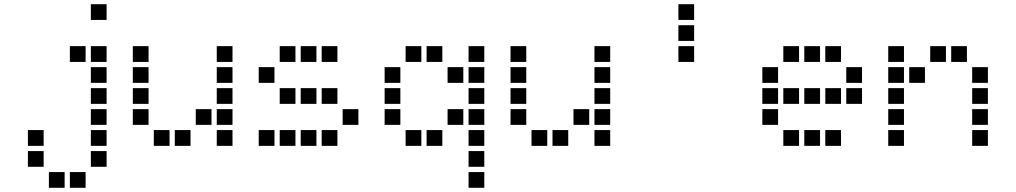

<svg xmlns="http://www.w3.org/2000/svg" viewBox="-20 -708 4840 915"><path d="M414 -688Q413 -688 413 -688Q413 -688 413 -687V-614Q413 -613 413 -613Q413 -613 414 -613H487Q488 -613 488 -613Q488 -613 488 -614V-687Q488 -688 488 -688Q488 -688 487 -688ZM314 -488Q313 -488 313 -488Q313 -488 313 -487V-414Q313 -413 313 -413Q313 -413 314 -413H387Q388 -413 388 -413Q388 -413 388 -414V-487Q388 -488 388 -488Q388 -488 387 -488ZM414 -488Q413 -488 413 -488Q413 -488 413 -487V-414Q413 -413 413 -413Q413 -413 414 -413H487Q488 -413 488 -413Q488 -413 488 -414V-487Q488 -488 488 -488Q488 -488 487 -488ZM414 -388Q413 -388 413 -388Q413 -388 413 -387V-314Q413 -313 413 -313Q413 -313 414 -313H487Q488 -313 488 -313Q488 -313 488 -314V-387Q488 -388 488 -388Q488 -388 487 -388ZM414 -288Q413 -288 413 -288Q413 -288 413 -287V-214Q413 -213 413 -213Q413 -213 414 -213H487Q488 -213 488 -213Q488 -213 488 -214V-287Q488 -288 488 -288Q488 -288 487 -288ZM414 -188Q413 -188 413 -188Q413 -188 413 -187V-114Q413 -113 413 -113Q413 -113 414 -113H487Q488 -113 488 -113Q488 -113 488 -114V-187Q488 -188 488 -188Q488 -188 487 -188ZM114 -88Q113 -88 113 -88Q113 -88 113 -87V-14Q113 -13 113 -13Q113 -13 114 -13H187Q188 -13 188 -13Q188 -13 188 -14V-87Q188 -88 188 -88Q188 -88 187 -88ZM414 -88Q413 -88 413 -88Q413 -88 413 -87V-14Q413 -13 413 -13Q413 -13 414 -13H487Q488 -13 488 -13Q488 -13 488 -14V-87Q488 -88 488 -88Q488 -88 487 -88ZM114 12Q113 12 113 12Q113 12 113 13V86Q113 87 113 87Q113 87 114 87H187Q188 87 188 87Q188 87 188 86V13Q188 12 188 12Q188 12 187 12ZM414 12Q413 12 413 12Q413 12 413 13V86Q413 87 413 87Q413 87 414 87H487Q488 87 488 87Q488 87 488 86V13Q488 12 488 12Q488 12 487 12ZM214 112Q213 112 213 112Q213 112 213 113V186Q213 187 213 187Q213 187 214 187H287Q288 187 288 187Q288 187 288 186V113Q288 112 288 112Q288 112 287 112ZM314 112Q313 112 313 112Q313 112 313 113V186Q313 187 313 187Q313 187 314 187H387Q388 187 388 187Q388 187 388 186V113Q388 112 388 112Q388 112 387 112Z M614 -488Q613 -488 613 -488Q613 -488 613 -487V-414Q613 -413 613 -413Q613 -413 614 -413H687Q688 -413 688 -413Q688 -413 688 -414V-487Q688 -488 688 -488Q688 -488 687 -488ZM1014 -488Q1013 -488 1013 -488Q1013 -488 1013 -487V-414Q1013 -413 1013 -413Q1013 -413 1014 -413H1087Q1088 -413 1088 -413Q1088 -413 1088 -414V-487Q1088 -488 1088 -488Q1088 -488 1087 -488ZM614 -388Q613 -388 613 -388Q613 -388 613 -387V-314Q613 -313 613 -313Q613 -313 614 -313H687Q688 -313 688 -313Q688 -313 688 -314V-387Q688 -388 688 -388Q688 -388 687 -388ZM1014 -388Q1013 -388 1013 -388Q1013 -388 1013 -387V-314Q1013 -313 1013 -313Q1013 -313 1014 -313H1087Q1088 -313 1088 -313Q1088 -313 1088 -314V-387Q1088 -388 1088 -388Q1088 -388 1087 -388ZM614 -288Q613 -288 613 -288Q613 -288 613 -287V-214Q613 -213 613 -213Q613 -213 614 -213H687Q688 -213 688 -213Q688 -213 688 -214V-287Q688 -288 688 -288Q688 -288 687 -288ZM1014 -288Q1013 -288 1013 -288Q1013 -288 1013 -287V-214Q1013 -213 1013 -213Q1013 -213 1014 -213H1087Q1088 -213 1088 -213Q1088 -213 1088 -214V-287Q1088 -288 1088 -288Q1088 -288 1087 -288ZM614 -188Q613 -188 613 -188Q613 -188 613 -187V-114Q613 -113 613 -113Q613 -113 614 -113H687Q688 -113 688 -113Q688 -113 688 -114V-187Q688 -188 688 -188Q688 -188 687 -188ZM914 -188Q913 -188 913 -188Q913 -188 913 -187V-114Q913 -113 913 -113Q913 -113 914 -113H987Q988 -113 988 -113Q988 -113 988 -114V-187Q988 -188 988 -188Q988 -188 987 -188ZM1014 -188Q1013 -188 1013 -188Q1013 -188 1013 -187V-114Q1013 -113 1013 -113Q1013 -113 1014 -113H1087Q1088 -113 1088 -113Q1088 -113 1088 -114V-187Q1088 -188 1088 -188Q1088 -188 1087 -188ZM714 -88Q713 -88 713 -88Q713 -88 713 -87V-14Q713 -13 713 -13Q713 -13 714 -13H787Q788 -13 788 -13Q788 -13 788 -14V-87Q788 -88 788 -88Q788 -88 787 -88ZM814 -88Q813 -88 813 -88Q813 -88 813 -87V-14Q813 -13 813 -13Q813 -13 814 -13H887Q888 -13 888 -13Q888 -13 888 -14V-87Q888 -88 888 -88Q888 -88 887 -88ZM1014 -88Q1013 -88 1013 -88Q1013 -88 1013 -87V-14Q1013 -13 1013 -13Q1013 -13 1014 -13H1087Q1088 -13 1088 -13Q1088 -13 1088 -14V-87Q1088 -88 1088 -88Q1088 -88 1087 -88Z M1314 -488Q1313 -488 1313 -488Q1313 -488 1313 -487V-414Q1313 -413 1313 -413Q1313 -413 1314 -413H1387Q1388 -413 1388 -413Q1388 -413 1388 -414V-487Q1388 -488 1388 -488Q1388 -488 1387 -488ZM1414 -488Q1413 -488 1413 -488Q1413 -488 1413 -487V-414Q1413 -413 1413 -413Q1413 -413 1414 -413H1487Q1488 -413 1488 -413Q1488 -413 1488 -414V-487Q1488 -488 1488 -488Q1488 -488 1487 -488ZM1514 -488Q1513 -488 1513 -488Q1513 -488 1513 -487V-414Q1513 -413 1513 -413Q1513 -413 1514 -413H1587Q1588 -413 1588 -413Q1588 -413 1588 -414V-487Q1588 -488 1588 -488Q1588 -488 1587 -488ZM1214 -388Q1213 -388 1213 -388Q1213 -388 1213 -387V-314Q1213 -313 1213 -313Q1213 -313 1214 -313H1287Q1288 -313 1288 -313Q1288 -313 1288 -314V-387Q1288 -388 1288 -388Q1288 -388 1287 -388ZM1314 -288Q1313 -288 1313 -288Q1313 -288 1313 -287V-214Q1313 -213 1313 -213Q1313 -213 1314 -213H1387Q1388 -213 1388 -213Q1388 -213 1388 -214V-287Q1388 -288 1388 -288Q1388 -288 1387 -288ZM1414 -288Q1413 -288 1413 -288Q1413 -288 1413 -287V-214Q1413 -213 1413 -213Q1413 -213 1414 -213H1487Q1488 -213 1488 -213Q1488 -213 1488 -214V-287Q1488 -288 1488 -288Q1488 -288 1487 -288ZM1514 -288Q1513 -288 1513 -288Q1513 -288 1513 -287V-214Q1513 -213 1513 -213Q1513 -213 1514 -213H1587Q1588 -213 1588 -213Q1588 -213 1588 -214V-287Q1588 -288 1588 -288Q1588 -288 1587 -288ZM1614 -188Q1613 -188 1613 -188Q1613 -188 1613 -187V-114Q1613 -113 1613 -113Q1613 -113 1614 -113H1687Q1688 -113 1688 -113Q1688 -113 1688 -114V-187Q1688 -188 1688 -188Q1688 -188 1687 -188ZM1214 -88Q1213 -88 1213 -88Q1213 -88 1213 -87V-14Q1213 -13 1213 -13Q1213 -13 1214 -13H1287Q1288 -13 1288 -13Q1288 -13 1288 -14V-87Q1288 -88 1288 -88Q1288 -88 1287 -88ZM1314 -88Q1313 -88 1313 -88Q1313 -88 1313 -87V-14Q1313 -13 1313 -13Q1313 -13 1314 -13H1387Q1388 -13 1388 -13Q1388 -13 1388 -14V-87Q1388 -88 1388 -88Q1388 -88 1387 -88ZM1414 -88Q1413 -88 1413 -88Q1413 -88 1413 -87V-14Q1413 -13 1413 -13Q1413 -13 1414 -13H1487Q1488 -13 1488 -13Q1488 -13 1488 -14V-87Q1488 -88 1488 -88Q1488 -88 1487 -88ZM1514 -88Q1513 -88 1513 -88Q1513 -88 1513 -87V-14Q1513 -13 1513 -13Q1513 -13 1514 -13H1587Q1588 -13 1588 -13Q1588 -13 1588 -14V-87Q1588 -88 1588 -88Q1588 -88 1587 -88Z M1914 -488Q1913 -488 1913 -488Q1913 -488 1913 -487V-414Q1913 -413 1913 -413Q1913 -413 1914 -413H1987Q1988 -413 1988 -413Q1988 -413 1988 -414V-487Q1988 -488 1988 -488Q1988 -488 1987 -488ZM2014 -488Q2013 -488 2013 -488Q2013 -488 2013 -487V-414Q2013 -413 2013 -413Q2013 -413 2014 -413H2087Q2088 -413 2088 -413Q2088 -413 2088 -414V-487Q2088 -488 2088 -488Q2088 -488 2087 -488ZM2214 -488Q2213 -488 2213 -488Q2213 -488 2213 -487V-414Q2213 -413 2213 -413Q2213 -413 2214 -413H2287Q2288 -413 2288 -413Q2288 -413 2288 -414V-487Q2288 -488 2288 -488Q2288 -488 2287 -488ZM1814 -388Q1813 -388 1813 -388Q1813 -388 1813 -387V-314Q1813 -313 1813 -313Q1813 -313 1814 -313H1887Q1888 -313 1888 -313Q1888 -313 1888 -314V-387Q1888 -388 1888 -388Q1888 -388 1887 -388ZM2114 -388Q2113 -388 2113 -388Q2113 -388 2113 -387V-314Q2113 -313 2113 -313Q2113 -313 2114 -313H2187Q2188 -313 2188 -313Q2188 -313 2188 -314V-387Q2188 -388 2188 -388Q2188 -388 2187 -388ZM2214 -388Q2213 -388 2213 -388Q2213 -388 2213 -387V-314Q2213 -313 2213 -313Q2213 -313 2214 -313H2287Q2288 -313 2288 -313Q2288 -313 2288 -314V-387Q2288 -388 2288 -388Q2288 -388 2287 -388ZM1814 -288Q1813 -288 1813 -288Q1813 -288 1813 -287V-214Q1813 -213 1813 -213Q1813 -213 1814 -213H1887Q1888 -213 1888 -213Q1888 -213 1888 -214V-287Q1888 -288 1888 -288Q1888 -288 1887 -288ZM2214 -288Q2213 -288 2213 -288Q2213 -288 2213 -287V-214Q2213 -213 2213 -213Q2213 -213 2214 -213H2287Q2288 -213 2288 -213Q2288 -213 2288 -214V-287Q2288 -288 2288 -288Q2288 -288 2287 -288ZM1814 -188Q1813 -188 1813 -188Q1813 -188 1813 -187V-114Q1813 -113 1813 -113Q1813 -113 1814 -113H1887Q1888 -113 1888 -113Q1888 -113 1888 -114V-187Q1888 -188 1888 -188Q1888 -188 1887 -188ZM2114 -188Q2113 -188 2113 -188Q2113 -188 2113 -187V-114Q2113 -113 2113 -113Q2113 -113 2114 -113H2187Q2188 -113 2188 -113Q2188 -113 2188 -114V-187Q2188 -188 2188 -188Q2188 -188 2187 -188ZM2214 -188Q2213 -188 2213 -188Q2213 -188 2213 -187V-114Q2213 -113 2213 -113Q2213 -113 2214 -113H2287Q2288 -113 2288 -113Q2288 -113 2288 -114V-187Q2288 -188 2288 -188Q2288 -188 2287 -188ZM1914 -88Q1913 -88 1913 -88Q1913 -88 1913 -87V-14Q1913 -13 1913 -13Q1913 -13 1914 -13H1987Q1988 -13 1988 -13Q1988 -13 1988 -14V-87Q1988 -88 1988 -88Q1988 -88 1987 -88ZM2014 -88Q2013 -88 2013 -88Q2013 -88 2013 -87V-14Q2013 -13 2013 -13Q2013 -13 2014 -13H2087Q2088 -13 2088 -13Q2088 -13 2088 -14V-87Q2088 -88 2088 -88Q2088 -88 2087 -88ZM2214 -88Q2213 -88 2213 -88Q2213 -88 2213 -87V-14Q2213 -13 2213 -13Q2213 -13 2214 -13H2287Q2288 -13 2288 -13Q2288 -13 2288 -14V-87Q2288 -88 2288 -88Q2288 -88 2287 -88ZM2214 12Q2213 12 2213 12Q2213 12 2213 13V86Q2213 87 2213 87Q2213 87 2214 87H2287Q2288 87 2288 87Q2288 87 2288 86V13Q2288 12 2288 12Q2288 12 2287 12ZM2214 112Q2213 112 2213 112Q2213 112 2213 113V186Q2213 187 2213 187Q2213 187 2214 187H2287Q2288 187 2288 187Q2288 187 2288 186V113Q2288 112 2288 112Q2288 112 2287 112Z M2414 -488Q2413 -488 2413 -488Q2413 -488 2413 -487V-414Q2413 -413 2413 -413Q2413 -413 2414 -413H2487Q2488 -413 2488 -413Q2488 -413 2488 -414V-487Q2488 -488 2488 -488Q2488 -488 2487 -488ZM2814 -488Q2813 -488 2813 -488Q2813 -488 2813 -487V-414Q2813 -413 2813 -413Q2813 -413 2814 -413H2887Q2888 -413 2888 -413Q2888 -413 2888 -414V-487Q2888 -488 2888 -488Q2888 -488 2887 -488ZM2414 -388Q2413 -388 2413 -388Q2413 -388 2413 -387V-314Q2413 -313 2413 -313Q2413 -313 2414 -313H2487Q2488 -313 2488 -313Q2488 -313 2488 -314V-387Q2488 -388 2488 -388Q2488 -388 2487 -388ZM2814 -388Q2813 -388 2813 -388Q2813 -388 2813 -387V-314Q2813 -313 2813 -313Q2813 -313 2814 -313H2887Q2888 -313 2888 -313Q2888 -313 2888 -314V-387Q2888 -388 2888 -388Q2888 -388 2887 -388ZM2414 -288Q2413 -288 2413 -288Q2413 -288 2413 -287V-214Q2413 -213 2413 -213Q2413 -213 2414 -213H2487Q2488 -213 2488 -213Q2488 -213 2488 -214V-287Q2488 -288 2488 -288Q2488 -288 2487 -288ZM2814 -288Q2813 -288 2813 -288Q2813 -288 2813 -287V-214Q2813 -213 2813 -213Q2813 -213 2814 -213H2887Q2888 -213 2888 -213Q2888 -213 2888 -214V-287Q2888 -288 2888 -288Q2888 -288 2887 -288ZM2414 -188Q2413 -188 2413 -188Q2413 -188 2413 -187V-114Q2413 -113 2413 -113Q2413 -113 2414 -113H2487Q2488 -113 2488 -113Q2488 -113 2488 -114V-187Q2488 -188 2488 -188Q2488 -188 2487 -188ZM2714 -188Q2713 -188 2713 -188Q2713 -188 2713 -187V-114Q2713 -113 2713 -113Q2713 -113 2714 -113H2787Q2788 -113 2788 -113Q2788 -113 2788 -114V-187Q2788 -188 2788 -188Q2788 -188 2787 -188ZM2814 -188Q2813 -188 2813 -188Q2813 -188 2813 -187V-114Q2813 -113 2813 -113Q2813 -113 2814 -113H2887Q2888 -113 2888 -113Q2888 -113 2888 -114V-187Q2888 -188 2888 -188Q2888 -188 2887 -188ZM2514 -88Q2513 -88 2513 -88Q2513 -88 2513 -87V-14Q2513 -13 2513 -13Q2513 -13 2514 -13H2587Q2588 -13 2588 -13Q2588 -13 2588 -14V-87Q2588 -88 2588 -88Q2588 -88 2587 -88ZM2614 -88Q2613 -88 2613 -88Q2613 -88 2613 -87V-14Q2613 -13 2613 -13Q2613 -13 2614 -13H2687Q2688 -13 2688 -13Q2688 -13 2688 -14V-87Q2688 -88 2688 -88Q2688 -88 2687 -88ZM2814 -88Q2813 -88 2813 -88Q2813 -88 2813 -87V-14Q2813 -13 2813 -13Q2813 -13 2814 -13H2887Q2888 -13 2888 -13Q2888 -13 2888 -14V-87Q2888 -88 2888 -88Q2888 -88 2887 -88Z M3214 -688Q3213 -688 3213 -688Q3213 -688 3213 -687V-614Q3213 -613 3213 -613Q3213 -613 3214 -613H3287Q3288 -613 3288 -613Q3288 -613 3288 -614V-687Q3288 -688 3288 -688Q3288 -688 3287 -688ZM3214 -588Q3213 -588 3213 -588Q3213 -588 3213 -587V-514Q3213 -513 3213 -513Q3213 -513 3214 -513H3287Q3288 -513 3288 -513Q3288 -513 3288 -514V-587Q3288 -588 3288 -588Q3288 -588 3287 -588ZM3214 -488Q3213 -488 3213 -488Q3213 -488 3213 -487V-414Q3213 -413 3213 -413Q3213 -413 3214 -413H3287Q3288 -413 3288 -413Q3288 -413 3288 -414V-487Q3288 -488 3288 -488Q3288 -488 3287 -488Z M3714 -488Q3713 -488 3713 -488Q3713 -488 3713 -487V-414Q3713 -413 3713 -413Q3713 -413 3714 -413H3787Q3788 -413 3788 -413Q3788 -413 3788 -414V-487Q3788 -488 3788 -488Q3788 -488 3787 -488ZM3814 -488Q3813 -488 3813 -488Q3813 -488 3813 -487V-414Q3813 -413 3813 -413Q3813 -413 3814 -413H3887Q3888 -413 3888 -413Q3888 -413 3888 -414V-487Q3888 -488 3888 -488Q3888 -488 3887 -488ZM3914 -488Q3913 -488 3913 -488Q3913 -488 3913 -487V-414Q3913 -413 3913 -413Q3913 -413 3914 -413H3987Q3988 -413 3988 -413Q3988 -413 3988 -414V-487Q3988 -488 3988 -488Q3988 -488 3987 -488ZM3614 -388Q3613 -388 3613 -388Q3613 -388 3613 -387V-314Q3613 -313 3613 -313Q3613 -313 3614 -313H3687Q3688 -313 3688 -313Q3688 -313 3688 -314V-387Q3688 -388 3688 -388Q3688 -388 3687 -388ZM4014 -388Q4013 -388 4013 -388Q4013 -388 4013 -387V-314Q4013 -313 4013 -313Q4013 -313 4014 -313H4087Q4088 -313 4088 -313Q4088 -313 4088 -314V-387Q4088 -388 4088 -388Q4088 -388 4087 -388ZM3614 -288Q3613 -288 3613 -288Q3613 -288 3613 -287V-214Q3613 -213 3613 -213Q3613 -213 3614 -213H3687Q3688 -213 3688 -213Q3688 -213 3688 -214V-287Q3688 -288 3688 -288Q3688 -288 3687 -288ZM3714 -288Q3713 -288 3713 -288Q3713 -288 3713 -287V-214Q3713 -213 3713 -213Q3713 -213 3714 -213H3787Q3788 -213 3788 -213Q3788 -213 3788 -214V-287Q3788 -288 3788 -288Q3788 -288 3787 -288ZM3814 -288Q3813 -288 3813 -288Q3813 -288 3813 -287V-214Q3813 -213 3813 -213Q3813 -213 3814 -213H3887Q3888 -213 3888 -213Q3888 -213 3888 -214V-287Q3888 -288 3888 -288Q3888 -288 3887 -288ZM3914 -288Q3913 -288 3913 -288Q3913 -288 3913 -287V-214Q3913 -213 3913 -213Q3913 -213 3914 -213H3987Q3988 -213 3988 -213Q3988 -213 3988 -214V-287Q3988 -288 3988 -288Q3988 -288 3987 -288ZM4014 -288Q4013 -288 4013 -288Q4013 -288 4013 -287V-214Q4013 -213 4013 -213Q4013 -213 4014 -213H4087Q4088 -213 4088 -213Q4088 -213 4088 -214V-287Q4088 -288 4088 -288Q4088 -288 4087 -288ZM3614 -188Q3613 -188 3613 -188Q3613 -188 3613 -187V-114Q3613 -113 3613 -113Q3613 -113 3614 -113H3687Q3688 -113 3688 -113Q3688 -113 3688 -114V-187Q3688 -188 3688 -188Q3688 -188 3687 -188ZM3714 -88Q3713 -88 3713 -88Q3713 -88 3713 -87V-14Q3713 -13 3713 -13Q3713 -13 3714 -13H3787Q3788 -13 3788 -13Q3788 -13 3788 -14V-87Q3788 -88 3788 -88Q3788 -88 3787 -88ZM3814 -88Q3813 -88 3813 -88Q3813 -88 3813 -87V-14Q3813 -13 3813 -13Q3813 -13 3814 -13H3887Q3888 -13 3888 -13Q3888 -13 3888 -14V-87Q3888 -88 3888 -88Q3888 -88 3887 -88ZM3914 -88Q3913 -88 3913 -88Q3913 -88 3913 -87V-14Q3913 -13 3913 -13Q3913 -13 3914 -13H3987Q3988 -13 3988 -13Q3988 -13 3988 -14V-87Q3988 -88 3988 -88Q3988 -88 3987 -88Z M4214 -488Q4213 -488 4213 -488Q4213 -488 4213 -487V-414Q4213 -413 4213 -413Q4213 -413 4214 -413H4287Q4288 -413 4288 -413Q4288 -413 4288 -414V-487Q4288 -488 4288 -488Q4288 -488 4287 -488ZM4414 -488Q4413 -488 4413 -488Q4413 -488 4413 -487V-414Q4413 -413 4413 -413Q4413 -413 4414 -413H4487Q4488 -413 4488 -413Q4488 -413 4488 -414V-487Q4488 -488 4488 -488Q4488 -488 4487 -488ZM4514 -488Q4513 -488 4513 -488Q4513 -488 4513 -487V-414Q4513 -413 4513 -413Q4513 -413 4514 -413H4587Q4588 -413 4588 -413Q4588 -413 4588 -414V-487Q4588 -488 4588 -488Q4588 -488 4587 -488ZM4214 -388Q4213 -388 4213 -388Q4213 -388 4213 -387V-314Q4213 -313 4213 -313Q4213 -313 4214 -313H4287Q4288 -313 4288 -313Q4288 -313 4288 -314V-387Q4288 -388 4288 -388Q4288 -388 4287 -388ZM4314 -388Q4313 -388 4313 -388Q4313 -388 4313 -387V-314Q4313 -313 4313 -313Q4313 -313 4314 -313H4387Q4388 -313 4388 -313Q4388 -313 4388 -314V-387Q4388 -388 4388 -388Q4388 -388 4387 -388ZM4614 -388Q4613 -388 4613 -388Q4613 -388 4613 -387V-314Q4613 -313 4613 -313Q4613 -313 4614 -313H4687Q4688 -313 4688 -313Q4688 -313 4688 -314V-387Q4688 -388 4688 -388Q4688 -388 4687 -388ZM4214 -288Q4213 -288 4213 -288Q4213 -288 4213 -287V-214Q4213 -213 4213 -213Q4213 -213 4214 -213H4287Q4288 -213 4288 -213Q4288 -213 4288 -214V-287Q4288 -288 4288 -288Q4288 -288 4287 -288ZM4614 -288Q4613 -288 4613 -288Q4613 -288 4613 -287V-214Q4613 -213 4613 -213Q4613 -213 4614 -213H4687Q4688 -213 4688 -213Q4688 -213 4688 -214V-287Q4688 -288 4688 -288Q4688 -288 4687 -288ZM4214 -188Q4213 -188 4213 -188Q4213 -188 4213 -187V-114Q4213 -113 4213 -113Q4213 -113 4214 -113H4287Q4288 -113 4288 -113Q4288 -113 4288 -114V-187Q4288 -188 4288 -188Q4288 -188 4287 -188ZM4614 -188Q4613 -188 4613 -188Q4613 -188 4613 -187V-114Q4613 -113 4613 -113Q4613 -113 4614 -113H4687Q4688 -113 4688 -113Q4688 -113 4688 -114V-187Q4688 -188 4688 -188Q4688 -188 4687 -188ZM4214 -88Q4213 -88 4213 -88Q4213 -88 4213 -87V-14Q4213 -13 4213 -13Q4213 -13 4214 -13H4287Q4288 -13 4288 -13Q4288 -13 4288 -14V-87Q4288 -88 4288 -88Q4288 -88 4287 -88ZM4614 -88Q4613 -88 4613 -88Q4613 -88 4613 -87V-14Q4613 -13 4613 -13Q4613 -13 4614 -13H4687Q4688 -13 4688 -13Q4688 -13 4688 -14V-87Q4688 -88 4688 -88Q4688 -88 4687 -88Z"/></svg>

Font: Doto Black
Style: Bold
Weight: 700
Monospace: yes
Version: Version 1.000